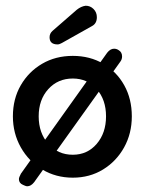

<svg xmlns="http://www.w3.org/2000/svg" viewBox="-20 -610 505 670"><path d="M234 10Q175 10 127.5 -18.5Q80 -47 52.5 -96Q25 -145 25 -204Q25 -265 52.5 -312.5Q80 -360 127 -387.5Q174 -415 234 -415Q294 -415 340.5 -387.5Q387 -360 413.5 -312.5Q440 -265 440 -204Q440 -144 413 -95.5Q386 -47 339.5 -18.5Q293 10 234 10ZM234 -70Q285 -70 317.5 -108Q350 -146 350 -204Q350 -262 317.5 -299Q285 -336 234 -336Q182 -336 148.5 -299Q115 -262 115 -204Q115 -146 148.5 -108Q182 -70 234 -70ZM60 35Q46 29 46 15Q46 9 53 -4L354 -426Q365 -440 378 -440Q387 -440 394 -435Q406 -428 406 -413Q406 -403 400 -395L99 26Q88 40 75 40Q71 40 67 38Q63 36 60 35ZM163 -502 248 -576Q263 -588 279 -590Q295 -590 306.5 -578.5Q318 -567 318 -550Q318 -528 301 -519L196 -460Q193 -459 189.5 -457Q186 -455 181 -455Q153 -455 153 -480Q153 -493 163 -502Z"/></svg>

Font: Dongle
Style: Bold
Weight: 700
Designer: Yanghee Ryu
Foundry: Yanghee Ryu
Version: Version 2.000